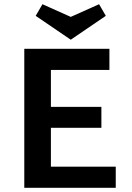

<svg xmlns="http://www.w3.org/2000/svg" viewBox="-20 -889 624 909"><path d="M315 -701 149 -814 181 -869 315 -809 449 -869 481 -814ZM528 -100V0H95V-658H498V-558H221V-383H460V-284H221V-100Z"/></svg>

Font: Ysabeau SC
Style: Bold
Weight: 700
Designer: Christian Thalmann (Catharsis Fonts)
Version: Version 0.003